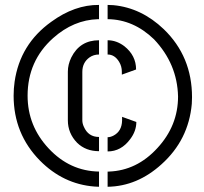

<svg xmlns="http://www.w3.org/2000/svg" viewBox="-20 -712 813 764"><path d="M34.2 -331.1Q34.2 -179.7 138.7 -73.2Q231.4 20.5 355.5 30.3Q365.2 31.2 374 31.2V-29.3Q257.8 -31.2 173.8 -121.1Q89.8 -210.9 89.8 -331.1Q89.8 -469.7 191.4 -560.5Q272.5 -632.8 370.1 -635.7Q372.1 -635.7 374 -635.7V-692.4Q277.3 -693.4 183.6 -625Q59.6 -536.1 38.1 -386.7Q34.2 -359.4 34.2 -331.1ZM250 -233.4Q250 -181.6 287.1 -143.6Q321.3 -110.4 374 -110.4V-167Q331.1 -167 313.5 -208Q307.6 -220.7 307.6 -233.4V-425.8Q307.6 -462.9 335.9 -483.4Q352.5 -495.1 374 -495.1V-551.8Q297.9 -551.8 263.7 -483.4Q250 -455.1 250 -426.8ZM408.2 31.2Q526.4 29.3 623 -58.6Q730.5 -155.3 743.2 -298.8Q744.1 -312.5 744.1 -325.2Q744.1 -487.3 631.8 -595.7Q543 -680.7 431.6 -691.4Q419.9 -692.4 408.2 -692.4V-635.7Q510.7 -634.8 592.8 -555.7Q685.5 -458 688.5 -328.1Q688.5 -211.9 606.4 -123Q524.4 -33.2 413.1 -29.3Q410.2 -29.3 408.2 -29.3ZM408.2 -109.4Q461.9 -109.4 498 -158.2Q522.5 -190.4 522.5 -226.6L465.8 -247.1V-232.4Q464.8 -190.4 432.6 -172.9Q419.9 -166 408.2 -166ZM408.2 -495.1Q436.5 -495.1 454.1 -465.8Q464.8 -448.2 464.8 -426.8V-415L521.5 -435.5Q521.5 -491.2 474.6 -528.3Q443.4 -551.8 408.2 -551.8Z"/></svg>

Font: Post No Bills Colombo SemiBold
Style: Regular
Weight: 600
Designer: Kosala Senevirathne, Siva Puranthara, Lasantha Premarathna, Tharique Azeez
Foundry: Mooniak
Version: Version 1.220 ; ttfautohint (v1.6)